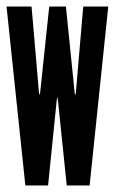

<svg xmlns="http://www.w3.org/2000/svg" viewBox="-21 -567 364 587"><path d="M56.5 0H126L152 -256.5L153.5 -268.5H155L156.5 -256.5L183 0H253L310 -547H233.5L211.5 -291L210.5 -278.5H208L206.5 -291L180.5 -547H129.5L102.5 -291L101 -278.5H99L97.5 -291L75.5 -547H-1Z"/></svg>

Font: League Gothic SemiCondensed
Style: Regular
Weight: 400
Width: 4
Designer: The League of Moveable Type
Version: Version 1.600; ttfautohint (v1.8.3)